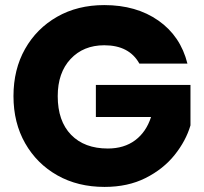

<svg xmlns="http://www.w3.org/2000/svg" viewBox="-20 -730 802 755"><path d="M717 -480H528Q488 -552 390 -552Q308 -552 257.5 -498Q207 -444 207 -352Q207 -254 259.5 -200Q312 -146 404 -146Q468 -146 511.5 -178.5Q555 -211 574 -270H357V-396H729V-237Q711 -176 666.5 -120.5Q622 -65 552.5 -30Q483 5 391 5Q286 5 205.5 -40.5Q125 -86 79 -166.5Q33 -247 33 -352Q33 -457 78.5 -537.5Q124 -618 204.5 -664Q285 -710 390 -710Q516 -710 603 -649Q690 -588 717 -480Z"/></svg>

Font: Poppins
Style: Bold
Weight: 700
Designer: Ninad Kale (Devanagari), Jonny Pinhorn (Latin)
Version: Version 5.002